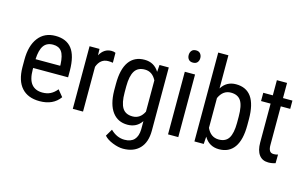

<svg xmlns="http://www.w3.org/2000/svg" viewBox="-110 -1054 2502 1565"><g transform="rotate(15 1141.5 -271.0)"><path d="M253.4 9.8Q154.8 9.8 102.1 -49.1Q49.3 -107.9 48.3 -221.7V-285.6Q48.3 -403.8 99.9 -470.9Q151.4 -538.1 243.7 -538.1Q336.4 -538.1 382.3 -479Q428.2 -419.9 429.2 -294.9V-238.3H134.3V-226.1Q134.3 -141.1 166.3 -102.5Q198.2 -64 258.3 -64Q296.4 -64 325.4 -78.4Q354.5 -92.8 379.9 -124L424.8 -69.3Q368.7 9.8 253.4 9.8ZM243.7 -463.9Q189.9 -463.9 164.1 -427Q138.2 -390.1 134.8 -312.5H342.8V-324.2Q339.4 -399.4 315.7 -431.6Q292 -463.9 243.7 -463.9Z M751 -447.3Q732.9 -450.7 711.9 -450.7Q645.5 -450.7 619.1 -377.9V0H532.7V-528.3H616.7L618.2 -474.6Q652.8 -538.1 716.3 -538.1Q736.8 -538.1 750.5 -531.2Z M819.8 -288.1Q819.8 -411.6 864.7 -474.9Q909.7 -538.1 996.1 -538.1Q1076.7 -538.1 1118.7 -469.2L1123 -528.3H1201.2V4.9Q1201.2 103 1150.9 155.5Q1100.6 208 1010.7 208Q971.7 208 923.1 188.7Q874.5 169.4 850.1 141.1L885.3 81.5Q939 134.3 1003.9 134.3Q1111.8 134.3 1114.7 16.6V-52.2Q1072.8 9.8 995.6 9.8Q913.6 9.8 867.7 -52Q821.8 -113.8 819.8 -229.5ZM906.2 -238.8Q906.2 -149.9 932.4 -108.2Q958.5 -66.4 1018.1 -66.4Q1082.5 -66.4 1114.7 -132.3V-396.5Q1081.1 -461.4 1019 -461.4Q959.5 -461.4 933.1 -419.7Q906.7 -377.9 906.2 -291.5Z M1422.9 0H1336.4V-528.3H1422.9ZM1429.7 -668.5Q1429.7 -646.5 1417.5 -631.8Q1405.3 -617.2 1380.4 -617.2Q1356 -617.2 1343.8 -631.8Q1331.5 -646.5 1331.5 -668.5Q1331.5 -690.4 1343.8 -705.6Q1356 -720.7 1380.4 -720.7Q1404.8 -720.7 1417.2 -705.3Q1429.7 -689.9 1429.7 -668.5Z M1941.4 -238.8Q1941.4 -115.2 1897 -52.7Q1852.5 9.8 1768.1 9.8Q1684.1 9.8 1642.1 -62.5L1637.7 0H1559.1V-750H1645V-470.2Q1687.5 -538.1 1767.1 -538.1Q1854 -538.1 1897.5 -476.6Q1940.9 -415 1941.4 -291ZM1855.5 -288.1Q1855.5 -381.8 1829.3 -421.6Q1803.2 -461.4 1744.6 -461.4Q1677.7 -461.4 1645 -389.2V-137.7Q1677.2 -66.4 1745.6 -66.4Q1804.2 -66.4 1829.6 -107.4Q1855 -148.4 1855.5 -234.9Z M2165 -656.2V-528.3H2244.6V-458.5H2165V-130.9Q2165 -99.6 2175.3 -83.5Q2185.5 -67.4 2210.4 -67.4Q2227.5 -67.4 2245.1 -73.2L2244.1 0Q2214.8 9.8 2184.1 9.8Q2132.8 9.8 2106 -26.9Q2079.1 -63.5 2079.1 -130.4V-458.5H1998.5V-528.3H2079.1V-656.2Z"/></g></svg>

Font: Roboto Condensed
Style: Regular
Weight: 400
Designer: Google
Version: Version 2.001047; 2015